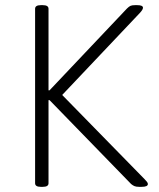

<svg xmlns="http://www.w3.org/2000/svg" viewBox="-20 -722 616 744"><path d="M138 2Q116 2 116 -12V-688Q116 -702 138 -702H146Q168 -702 168 -688V-372H172L472 -689Q480 -697 486 -699.5Q492 -702 503 -702H512Q534 -702 534 -692Q534 -685 523 -673L221 -354L540 -28Q545 -23 549 -18Q553 -13 553 -9Q553 2 529 2H519Q507 2 500.5 -1Q494 -4 488 -9L172 -334H168V-12Q168 2 146 2Z"/></svg>

Font: Asap ExtraLight
Style: Regular
Weight: 200
Designer: Pablo Cosgaya
Foundry: Omnibus-Type
Version: Version 3.001; ttfautohint (v1.8.4.7-5d5b)